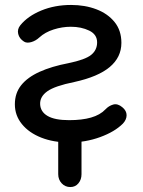

<svg xmlns="http://www.w3.org/2000/svg" viewBox="-20 -571 576 775"><path d="M264 184Q243 184 229 169Q215 154 215 132V-34L309 -58V132Q309 154 296.5 169Q284 184 264 184ZM259 4Q196 4 146.5 -15.5Q97 -35 68.5 -70Q40 -105 40 -150Q40 -195 65.5 -227Q91 -259 139.5 -281Q188 -303 256 -316Q324 -330 348 -349.5Q372 -369 372 -400Q372 -432 340 -447.5Q308 -463 266 -463Q231 -463 196.5 -452Q162 -441 139 -420Q124 -406 106 -401Q88 -396 77 -403Q58 -415 53.5 -434Q49 -453 62 -469Q92 -506 146.5 -528.5Q201 -551 267 -551Q323 -551 369 -533.5Q415 -516 442.5 -482Q470 -448 470 -398Q470 -340 423 -300.5Q376 -261 280 -240Q201 -224 171 -202.5Q141 -181 142 -151Q143 -120 172 -103Q201 -86 259 -86Q311 -86 347.5 -96.5Q384 -107 405 -129Q419 -144 437 -149Q455 -154 474 -138Q491 -124 491 -106Q491 -88 476 -72Q443 -39 384 -17.5Q325 4 259 4Z"/></svg>

Font: Comfortaa
Style: Bold
Weight: 700
Designer: Johan Aakerlund
Foundry: Johan Aakerlund
Version: Version 3.104; ttfautohint (v1.8.1.43-b0c9)